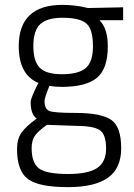

<svg xmlns="http://www.w3.org/2000/svg" viewBox="-20 -530 552 789"><path d="M259 239Q139 239 94.5 205.5Q50 172 50 83Q50 41 68 15.5Q86 -10 131 -43Q106 -59 106 -111Q106 -119 114 -138.5Q122 -158 130 -174L138 -189Q57 -223 57 -340Q57 -510 237 -510Q260 -510 286.5 -507Q313 -504 328 -500L342 -497L486 -500V-447H389Q423 -413 423 -340Q423 -247 378 -210Q333 -173 234 -173Q205 -173 183 -177Q163 -128 163 -115Q163 -82 182.5 -74Q202 -66 290 -66Q396 -66 437 -37.5Q478 -9 478 79Q478 162 423.5 200.5Q369 239 259 239ZM286 -13 173 -17Q136 9 123 28.5Q110 48 110 79Q110 139 140 162Q170 185 260 185Q342 185 379 160.5Q416 136 416 81Q416 21 389 4Q362 -13 286 -13ZM234 -225Q303 -225 332.5 -250.5Q362 -276 362 -340Q362 -410 335 -433.5Q308 -457 236 -457Q174 -457 145.5 -431Q117 -405 117 -340Q117 -279 143 -252Q169 -225 234 -225Z"/></svg>

Font: TitilliumText22L Lt
Style: Thin
Weight: 300
Designer: Campivisivi
Foundry: Campivisivi
Version: 1.000